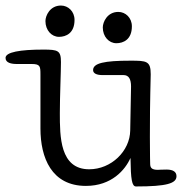

<svg xmlns="http://www.w3.org/2000/svg" viewBox="-41 -651 657 693"><path d="M429 -180C428 -106 361 -40 281 -40C175 -40 175 -158 175 -243C175 -302 179 -392 179 -427C179 -469 168 -472 115 -472C32 -472 -21 -463 -21 -442C-21 -424 0 -420 20 -420H73C104 -420 105 -412 105 -382V-187C105 -82 145 20 269 20C362 20 411 -38 430 -81C431 -3 435 22 450 22C561 22 596 11 596 -15C596 -30 585 -39 560 -39C539 -39 534 -38 529 -38C506 -38 501 -46 501 -60C501 -65 500 -90 500 -156C500 -308 503 -355 503 -383C503 -431 488 -432 430 -432C335 -432 295 -423 295 -398C295 -386 308 -380 329 -380H405C424 -380 432 -365 432 -339ZM123 -575C123 -542 145 -518 172 -518C197 -518 228 -531 228 -579C228 -610 205 -631 179 -631C139 -631 123 -594 123 -575ZM330 -552C330 -519 352 -495 379 -495C404 -495 435 -508 435 -556C435 -587 412 -608 386 -608C346 -608 330 -571 330 -552Z"/></svg>

Font: Life Savers
Style: Bold
Weight: 700
Designer: Pablo Impallari, Rodrigo Fuenzalida, Brenda Gallo
Foundry: Pablo Impallari, Rodrigo Fuenzalida, Brenda Gallo
Version: Version 3.000